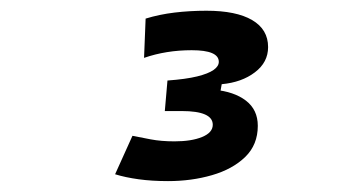

<svg xmlns="http://www.w3.org/2000/svg" viewBox="-20 -723 626 356"><path d="M291.5 -387.2Q261.7 -387.2 237.1 -390.6Q212.4 -394 193.4 -399.9L225.6 -471.2Q240.2 -468.3 259.5 -464.6Q278.8 -460.9 303.7 -460.9Q335 -460.9 354.7 -469Q374.5 -477.1 374.5 -491.7Q374.5 -517.1 316.9 -517.1H285.6L293.9 -564L377 -556.6Q414.1 -553.2 436 -536.4Q458 -519.5 458 -489.7Q458 -454.6 434.6 -431.9Q411.1 -409.2 373 -398.2Q335 -387.2 291.5 -387.2ZM285.6 -517.1 290.5 -573.7Q324.7 -576.2 345.5 -581.3Q366.2 -586.4 376 -593.3Q385.7 -600.1 385.7 -608.4Q385.7 -629.9 335.4 -629.9Q288.1 -629.9 247.1 -615.7L250 -688.5Q275.4 -696.3 303.7 -699.7Q332 -703.1 362.8 -703.1Q418 -703.1 447.5 -685.8Q477.1 -668.5 477.1 -635.7Q477.1 -607.4 452.6 -588.9Q428.2 -570.3 391.1 -566.9L384.8 -531.7Z"/></svg>

Font: Cascadia Mono NF
Style: Italic
Weight: 400
Italic angle: -10°
Monospace: yes
Designer: Aaron Bell
Foundry: Saja Typeworks
Version: Version 2404.023